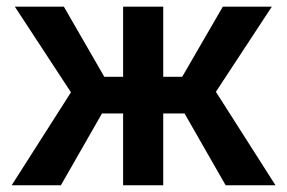

<svg xmlns="http://www.w3.org/2000/svg" viewBox="-20 -548 848 568"><path d="M647.5 0H794.9L618.7 -276.4L784.2 -528.3H639.2L519 -320.8H462.9V-528.3H344.2V-320.8H288.6L168.9 -528.3H23.9L189.9 -274.9L14.6 0H160.2L281.7 -212.4H344.2V0H462.9V-212.4H525.9Z"/></svg>

Font: Roboto Medium
Style: Regular
Weight: 500
Designer: Google
Version: Version 2.137; 2017